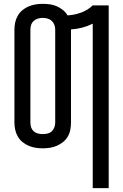

<svg xmlns="http://www.w3.org/2000/svg" viewBox="-20 -763 640 998"><path d="M462 215V-640Q436 -627 407.5 -619.5Q379 -612 349 -610V-126Q349 -107 345.5 -88.5Q342 -70 332.5 -53.5Q323 -37 308 -25Q293 -13 276 -5.5Q259 2 240 5Q221 8 202 8Q183 8 164.5 5Q146 2 128.5 -5.5Q111 -13 96.5 -25Q82 -37 72.5 -53.5Q63 -70 59 -88.5Q55 -107 55 -126V-609Q55 -628 59 -646.5Q63 -665 72.5 -681.5Q82 -698 96.5 -710Q111 -722 128.5 -729.5Q146 -737 164.5 -740Q183 -743 202 -743Q221 -743 239.5 -740.5Q258 -738 275 -730.5Q292 -723 307 -711Q322 -699 331 -683Q367 -685 401.5 -697.5Q436 -710 462 -735H545V215ZM202 -66Q215 -66 227.5 -69Q240 -72 249 -80.5Q258 -89 262.5 -101Q267 -113 267 -126V-609Q267 -622 262.5 -634Q258 -646 249 -654.5Q240 -663 227.5 -666.5Q215 -670 202 -670Q190 -670 177.5 -666.5Q165 -663 155.5 -654.5Q146 -646 142 -634Q138 -622 138 -609V-126Q138 -113 142 -101Q146 -89 155.5 -80.5Q165 -72 177.5 -69Q190 -66 202 -66Z"/></svg>

Font: Nova Nerd Font
Style: Regular
Weight: 400
Designer: Belleve Invis
Foundry: Belleve Invis
Version: Version 24.1.4; ttfautohint (v1.8.4);Nerd Fonts 3.1.1